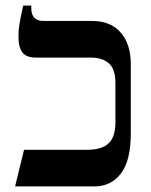

<svg xmlns="http://www.w3.org/2000/svg" viewBox="-20 -667 539 687"><path d="M34 0 66 -131H290Q345 -131 369 -154.5Q393 -178 393 -229V-369Q393 -420 369.5 -440.5Q346 -461 304 -461H107Q75 -461 60.5 -479Q46 -497 46 -537Q46 -560 50 -583.5Q54 -607 63 -647H92V-637Q92 -592 136 -592H310Q376 -592 412 -550.5Q448 -509 448 -437V-190Q448 -92 412.5 -46Q377 0 318 0Z"/></svg>

Font: Noto Serif Hebrew SemiCondensed SemiBold
Style: Regular
Weight: 600
Width: 4
Designer: Monotype Design Team
Foundry: Monotype Imaging Inc.
Version: Version 2.004; ttfautohint (v1.8.4.7-5d5b)